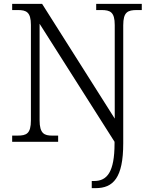

<svg xmlns="http://www.w3.org/2000/svg" viewBox="-20 -734 788 994"><path d="M455 240H475C566 240 618 187 618 8V-603C618 -672 641 -682 690 -682H714V-714H478V-682H504C551 -682 574 -672 574 -604V-120L198 -714H43V-682H72C116 -682 140 -672 140 -605V-111C140 -42 117 -32 71 -32H43V0H281V-32H250C210 -32 185 -42 185 -111V-611L573 0V9C573 157 534 203 468 203H455Z"/></svg>

Font: Noto Serif Light
Style: Regular
Weight: 300
Designer: Monotype Design Team
Foundry: Monotype Imaging Inc.
Version: Version 2.013